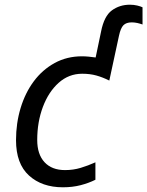

<svg xmlns="http://www.w3.org/2000/svg" viewBox="-20 -785 625 815"><path d="M247 10Q158 10 103 -40Q48 -90 48 -190Q48 -262 67.5 -326.5Q87 -391 123.5 -440Q160 -489 212 -517.5Q264 -546 328 -546Q342 -546 357 -544.5Q372 -543 386 -541L409 -651Q422 -717 455 -741Q488 -765 531 -765Q548 -765 562.5 -761.5Q577 -758 585 -754V-681Q574 -685 562.5 -687.5Q551 -690 539 -690Q516 -690 504 -678Q492 -666 485 -633L444 -443Q416 -457 389 -464.5Q362 -472 329 -472Q272 -472 229 -433.5Q186 -395 162 -331Q138 -267 138 -191Q138 -130 169 -96.5Q200 -63 256 -63Q291 -63 322.5 -72.5Q354 -82 385 -96V-22Q357 -8 322.5 1Q288 10 247 10Z"/></svg>

Font: BC Sans
Style: Italic
Weight: 400
Italic angle: -12°
Designer: Monotype Design Team
Designer: Province of B.C.
Foundry: Monotype Imaging Inc.
Version: Version 2.000;GOOG;noto-source:20170915:90ef993387c0